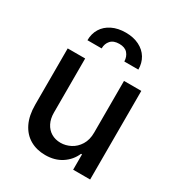

<svg xmlns="http://www.w3.org/2000/svg" viewBox="-179 -870 925 995"><g transform="rotate(30 283.5 -372.5)"><path d="M400.4 -530.3H503.9V0H402.3V-91.8H396.5Q377.4 -47.4 336.4 -20.3Q295.4 6.8 238.3 6.8Q186.5 6.8 147 -16.1Q107.4 -39.1 85.4 -84Q63.5 -128.9 63.5 -193.4V-530.3H168V-206.1Q168 -170.4 181.6 -143.6Q195.3 -116.7 219.5 -102.3Q243.7 -87.9 275.4 -87.9Q305.7 -87.9 334.5 -102.8Q363.3 -117.7 381.8 -147.7Q400.4 -177.7 400.4 -220.7ZM284.2 -752Q330.1 -752 364.5 -734.9Q398.9 -717.8 417.2 -687.5Q435.5 -657.2 435.5 -618.2H351.6Q350.6 -647 334.2 -665.8Q317.9 -684.6 284.2 -684.6Q249.5 -684.6 232.7 -665.5Q215.8 -646.5 215.8 -618.2H130.9Q130.9 -657.2 149.4 -687.5Q168 -717.8 202.9 -734.9Q237.8 -752 284.2 -752Z"/></g></svg>

Font: Pretendard Std Medium
Style: Regular
Weight: 500
Designer: Base glyphs from Inter by Rasmus Andersson; Hangeul glyphs from Noto Sans CJK(Source Han Sans) by Jang Soo-young and Kan
Foundry: Kil Hyung-jin
Version: Version 1.309